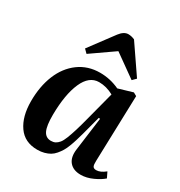

<svg xmlns="http://www.w3.org/2000/svg" viewBox="-187 -918 992 1060"><g transform="rotate(30 309.0 -388.0)"><path d="M363.8 -780.8 486.8 -601.1 464.8 -579.1 321.8 -681.2 176.8 -580.1 154.8 -602.1 270 -756.8Q295.4 -790 323.2 -790Q342.8 -790 363.8 -780.8ZM530.8 -515.1 518.1 -94.2Q517.1 -70.3 522.2 -60.5Q527.3 -50.8 543.9 -50.8Q569.8 -50.8 601.1 -76.2L618.2 -41Q596.7 -21.5 557.9 -3.7Q519 14.2 481.9 14.2Q434.1 14.2 409.9 -14.6Q385.7 -43.5 393.1 -97.2L420.9 -307.1L412.1 -308.1L379.9 -187Q372.1 -159.2 366.2 -139.9Q360.4 -120.6 351.6 -97.7Q342.8 -74.7 333.7 -59.8Q324.7 -44.9 311.8 -29.5Q298.8 -14.2 283.7 -5.4Q268.6 3.4 248.8 8.8Q229 14.2 205.1 14.2Q124.5 14.2 83.3 -44.9Q42 -104 42 -201.2Q42 -295.4 72 -369.1Q102.1 -442.9 159.9 -485.4Q217.8 -527.8 294.9 -527.8Q359.9 -527.8 418.9 -500L509.8 -526.9ZM246.1 -65.9Q262.2 -65.9 273.9 -72Q285.6 -78.1 296.1 -90.8Q306.6 -103.5 316.9 -129.9Q327.1 -156.2 337.4 -189.7Q347.7 -223.1 361.8 -277.8L408.2 -455.1Q362.8 -480 315.9 -480Q252.9 -480 219.2 -403.3Q185.5 -326.7 184.1 -196.8Q183.6 -127 198.2 -96.4Q212.9 -65.9 246.1 -65.9Z"/></g></svg>

Font: Literata SemiBold
Style: Italic
Weight: 650
Italic angle: -2.39999°
Designer: Latin by Veronika Burian and Jose Scaglione. Greek by Irene Vlachou. Cyrillic by Vera Evstafieva
Foundry: TypeTogether
Version: Version 3.021